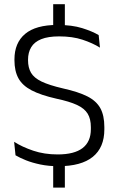

<svg xmlns="http://www.w3.org/2000/svg" viewBox="-20 -766 557 897"><path d="M283 -617H228.5V-746.5H283ZM283 110.5H228.5V-30H283ZM253 10.5Q207 10.5 168.8 2.5Q130.5 -5.5 101.2 -17.2Q72 -29 52.5 -40.5L46 -103.5Q83.5 -79.5 135.2 -62Q187 -44.5 249.5 -44.5Q327 -44.5 365.8 -74.2Q404.5 -104 404.5 -162.5V-172Q404.5 -210.5 389.5 -235Q374.5 -259.5 339.5 -275.8Q304.5 -292 243.5 -305Q170.5 -321.5 127.5 -344Q84.5 -366.5 66 -400.5Q47.5 -434.5 47.5 -484.5V-488.5Q47.5 -565.5 97.2 -607.5Q147 -649.5 248.5 -649.5Q316.5 -649.5 364.2 -634.5Q412 -619.5 441 -602L447 -543.5Q412.5 -565 365.5 -580.5Q318.5 -596 256.5 -596Q204.5 -596 172.5 -583Q140.5 -570 125.8 -545.5Q111 -521 111 -487V-484.5Q111 -450 125 -426Q139 -402 174.2 -385Q209.5 -368 274 -353Q346 -337 388 -315.8Q430 -294.5 448.8 -260.5Q467.5 -226.5 467.5 -172.5V-161.5Q467.5 -77 413.5 -33.2Q359.5 10.5 253 10.5Z"/></svg>

Font: Anek Gurmukhi Light
Style: Regular
Weight: 300
Designer: Sarang Kulkarni (Gurmukhi), Yesha Goshar (Latin)
Foundry: Ek Type
Version: Version 1.003